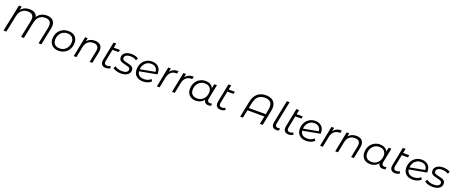

<svg xmlns="http://www.w3.org/2000/svg" viewBox="192 -2705 11078 4674"><g transform="rotate(20 5731.5 -368.5)"><path d="M1141 -515Q1141 -479 1132 -437L1042 0H969L1059 -435Q1066 -469 1066 -500Q1066 -570 1026 -605Q986 -640 912 -640Q822 -640 760 -585Q698 -530 675 -419L589 0H515L605 -435Q613 -473 613 -502Q613 -571 574 -605.5Q535 -640 461 -640Q373 -640 309.5 -588Q246 -536 224 -430L135 0H62L207 -700H278L257 -602Q297 -653 354.5 -679.5Q412 -706 483 -706Q565 -706 618 -673Q671 -640 685 -579Q727 -642 788.5 -674Q850 -706 929 -706Q1029 -706 1085 -657Q1141 -608 1141 -515Z M1248 -218Q1248 -307 1287 -378Q1326 -449 1395.5 -489.5Q1465 -530 1552 -530Q1662 -530 1726.5 -470Q1791 -410 1791 -308Q1791 -219 1752 -147.5Q1713 -76 1643.5 -35.5Q1574 5 1487 5Q1415 5 1361 -22.5Q1307 -50 1277.5 -100.5Q1248 -151 1248 -218ZM1720 -304Q1720 -381 1674.5 -424.5Q1629 -468 1547 -468Q1482 -468 1430 -436Q1378 -404 1348.5 -347.5Q1319 -291 1319 -221Q1319 -144 1364.5 -101Q1410 -58 1492 -58Q1557 -58 1609 -89.5Q1661 -121 1690.5 -177.5Q1720 -234 1720 -304Z M2429 -359Q2429 -331 2423 -299L2363 0H2292L2352 -300Q2357 -328 2357 -348Q2357 -405 2322.5 -435.5Q2288 -466 2221 -466Q2136 -466 2081 -419.5Q2026 -373 2007 -282L1951 0H1880L1984 -526H2052L2035 -442Q2110 -530 2241 -530Q2330 -530 2379.5 -484.5Q2429 -439 2429 -359Z M2654 -159Q2650 -135 2650 -126Q2650 -56 2726 -56Q2771 -56 2807 -83L2823 -29Q2778 5 2707 5Q2648 5 2613.5 -27Q2579 -59 2579 -115Q2579 -137 2583 -156L2679 -641H2750L2727 -526H2887L2875 -466H2715Z M2889 -59 2923 -115Q2953 -89 3002 -73Q3051 -57 3105 -57Q3180 -57 3220.5 -81.5Q3261 -106 3261 -151Q3261 -176 3244.5 -191Q3228 -206 3204 -214Q3180 -222 3134 -232Q3079 -244 3045 -256Q3011 -268 2987 -294Q2963 -320 2963 -366Q2963 -441 3025 -485.5Q3087 -530 3191 -530Q3242 -530 3290.5 -516.5Q3339 -503 3369 -481L3339 -424Q3309 -446 3268.5 -457.5Q3228 -469 3185 -469Q3113 -469 3073 -443Q3033 -417 3033 -373Q3033 -347 3050 -331Q3067 -315 3092.5 -307Q3118 -299 3162 -290Q3216 -278 3249.5 -266.5Q3283 -255 3307 -229Q3331 -203 3331 -159Q3331 -82 3267.5 -38.5Q3204 5 3098 5Q3035 5 2977.5 -13Q2920 -31 2889 -59Z M3949 -302 3948 -279 3500 -196Q3508 -128 3553 -93Q3598 -58 3680 -58Q3733 -58 3778 -75.5Q3823 -93 3852 -124L3884 -73Q3847 -36 3792 -15.5Q3737 5 3674 5Q3560 5 3494.5 -55Q3429 -115 3429 -219Q3429 -307 3466.5 -378Q3504 -449 3570.5 -489.5Q3637 -530 3720 -530Q3825 -530 3887 -470.5Q3949 -411 3949 -302ZM3500 -249 3883 -321Q3882 -390 3837.5 -430Q3793 -470 3718 -470Q3658 -470 3610.5 -442Q3563 -414 3534 -364Q3505 -314 3500 -249Z M4404 -530 4391 -461 4371 -462Q4286 -462 4231.5 -413Q4177 -364 4158 -267L4105 0H4034L4138 -526H4206L4188 -430Q4223 -481 4276 -505.5Q4329 -530 4404 -530Z M4797 -530 4784 -461 4764 -462Q4679 -462 4624.5 -413Q4570 -364 4551 -267L4498 0H4427L4531 -526H4599L4581 -430Q4616 -481 4669 -505.5Q4722 -530 4797 -530Z M5442 -65 5436 -6Q5406 5 5370 5Q5317 5 5286.5 -21.5Q5256 -48 5252 -94Q5215 -47 5160 -21Q5105 5 5039 5Q4972 5 4920 -22Q4868 -49 4839 -99.5Q4810 -150 4810 -218Q4810 -307 4848.5 -378Q4887 -449 4955 -489.5Q5023 -530 5107 -530Q5182 -530 5233 -500.5Q5284 -471 5307 -416L5329 -526H5400L5325 -152Q5322 -136 5322 -122Q5322 -90 5340 -73Q5358 -56 5392 -56Q5420 -56 5442 -65ZM5282 -304Q5282 -381 5236.5 -424.5Q5191 -468 5109 -468Q5044 -468 4992 -436Q4940 -404 4910.5 -347.5Q4881 -291 4881 -221Q4881 -144 4926.5 -101Q4972 -58 5054 -58Q5119 -58 5171 -89.5Q5223 -121 5252.5 -177.5Q5282 -234 5282 -304Z M5630 -159Q5626 -135 5626 -126Q5626 -56 5702 -56Q5747 -56 5783 -83L5799 -29Q5754 5 5683 5Q5624 5 5589.5 -27Q5555 -59 5555 -115Q5555 -137 5559 -156L5655 -641H5726L5703 -526H5863L5851 -466H5691Z M6864 -477Q6864 -440 6855 -396L6776 0H6703L6744 -206H6305L6264 0H6192L6273 -405Q6332 -706 6610 -706Q6730 -706 6797 -646Q6864 -586 6864 -477ZM6790 -471Q6790 -554 6742 -597Q6694 -640 6603 -640Q6496 -640 6432.5 -582.5Q6369 -525 6345 -403L6318 -270H6756L6782 -399Q6790 -441 6790 -471Z M7009 -110Q7009 -131 7013 -150L7132 -742H7203L7085 -152Q7081 -130 7081 -121Q7081 -89 7099 -72.5Q7117 -56 7151 -56Q7179 -56 7201 -65L7195 -6Q7165 5 7129 5Q7072 5 7040.5 -25.5Q7009 -56 7009 -110Z M7390 -159Q7386 -135 7386 -126Q7386 -56 7462 -56Q7507 -56 7543 -83L7559 -29Q7514 5 7443 5Q7384 5 7349.5 -27Q7315 -59 7315 -115Q7315 -137 7319 -156L7415 -641H7486L7463 -526H7623L7611 -466H7451Z M8177 -302 8176 -279 7728 -196Q7736 -128 7781 -93Q7826 -58 7908 -58Q7961 -58 8006 -75.5Q8051 -93 8080 -124L8112 -73Q8075 -36 8020 -15.5Q7965 5 7902 5Q7788 5 7722.5 -55Q7657 -115 7657 -219Q7657 -307 7694.5 -378Q7732 -449 7798.5 -489.5Q7865 -530 7948 -530Q8053 -530 8115 -470.5Q8177 -411 8177 -302ZM7728 -249 8111 -321Q8110 -390 8065.5 -430Q8021 -470 7946 -470Q7886 -470 7838.5 -442Q7791 -414 7762 -364Q7733 -314 7728 -249Z M8632 -530 8619 -461 8599 -462Q8514 -462 8459.5 -413Q8405 -364 8386 -267L8333 0H8262L8366 -526H8434L8416 -430Q8451 -481 8504 -505.5Q8557 -530 8632 -530Z M9204 -359Q9204 -331 9198 -299L9138 0H9067L9127 -300Q9132 -328 9132 -348Q9132 -405 9097.5 -435.5Q9063 -466 8996 -466Q8911 -466 8856 -419.5Q8801 -373 8782 -282L8726 0H8655L8759 -526H8827L8810 -442Q8885 -530 9016 -530Q9105 -530 9154.5 -484.5Q9204 -439 9204 -359Z M9961 -65 9955 -6Q9925 5 9889 5Q9836 5 9805.5 -21.5Q9775 -48 9771 -94Q9734 -47 9679 -21Q9624 5 9558 5Q9491 5 9439 -22Q9387 -49 9358 -99.5Q9329 -150 9329 -218Q9329 -307 9367.5 -378Q9406 -449 9474 -489.5Q9542 -530 9626 -530Q9701 -530 9752 -500.5Q9803 -471 9826 -416L9848 -526H9919L9844 -152Q9841 -136 9841 -122Q9841 -90 9859 -73Q9877 -56 9911 -56Q9939 -56 9961 -65ZM9801 -304Q9801 -381 9755.5 -424.5Q9710 -468 9628 -468Q9563 -468 9511 -436Q9459 -404 9429.5 -347.5Q9400 -291 9400 -221Q9400 -144 9445.5 -101Q9491 -58 9573 -58Q9638 -58 9690 -89.5Q9742 -121 9771.5 -177.5Q9801 -234 9801 -304Z M10149 -159Q10145 -135 10145 -126Q10145 -56 10221 -56Q10266 -56 10302 -83L10318 -29Q10273 5 10202 5Q10143 5 10108.5 -27Q10074 -59 10074 -115Q10074 -137 10078 -156L10174 -641H10245L10222 -526H10382L10370 -466H10210Z M10936 -302 10935 -279 10487 -196Q10495 -128 10540 -93Q10585 -58 10667 -58Q10720 -58 10765 -75.5Q10810 -93 10839 -124L10871 -73Q10834 -36 10779 -15.5Q10724 5 10661 5Q10547 5 10481.5 -55Q10416 -115 10416 -219Q10416 -307 10453.5 -378Q10491 -449 10557.5 -489.5Q10624 -530 10707 -530Q10812 -530 10874 -470.5Q10936 -411 10936 -302ZM10487 -249 10870 -321Q10869 -390 10824.5 -430Q10780 -470 10705 -470Q10645 -470 10597.5 -442Q10550 -414 10521 -364Q10492 -314 10487 -249Z M10965 -59 10999 -115Q11029 -89 11078 -73Q11127 -57 11181 -57Q11256 -57 11296.5 -81.5Q11337 -106 11337 -151Q11337 -176 11320.5 -191Q11304 -206 11280 -214Q11256 -222 11210 -232Q11155 -244 11121 -256Q11087 -268 11063 -294Q11039 -320 11039 -366Q11039 -441 11101 -485.5Q11163 -530 11267 -530Q11318 -530 11366.5 -516.5Q11415 -503 11445 -481L11415 -424Q11385 -446 11344.5 -457.5Q11304 -469 11261 -469Q11189 -469 11149 -443Q11109 -417 11109 -373Q11109 -347 11126 -331Q11143 -315 11168.5 -307Q11194 -299 11238 -290Q11292 -278 11325.5 -266.5Q11359 -255 11383 -229Q11407 -203 11407 -159Q11407 -82 11343.5 -38.5Q11280 5 11174 5Q11111 5 11053.5 -13Q10996 -31 10965 -59Z"/></g></svg>

Font: Montserrat Alternates
Style: Italic
Weight: 400
Italic angle: -11.3°
Designer: Julieta Ulanovsky
Foundry: Julieta Ulanovsky
Version: Version 7.200